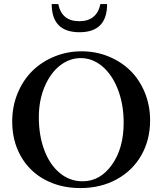

<svg xmlns="http://www.w3.org/2000/svg" viewBox="-20 -935 819 968"><path d="M380.9 -772.5Q240.7 -772.5 240.7 -914.6H273.9Q291 -828.1 379.9 -828.1Q467.8 -828.1 486.3 -914.6H520Q520 -772.5 380.9 -772.5ZM384.8 13.2Q285.2 13.2 206.8 -28.8Q128.4 -70.8 85 -147.5Q41.5 -224.1 41.5 -322.3Q41.5 -398.4 68.8 -464.8Q96.2 -531.2 143.1 -577.4Q189.9 -623.5 254.4 -649.9Q318.8 -676.3 391.1 -676.3Q463.9 -676.3 527.6 -650.1Q591.3 -624 637.5 -578.6Q683.6 -533.2 710.2 -468Q736.8 -402.8 736.8 -328.1Q736.8 -230.5 692.9 -152.8Q648.9 -75.2 568.4 -31Q487.8 13.2 384.8 13.2ZM396.5 -21Q484.9 -21 544.2 -104.2Q603.5 -187.5 603.5 -315.9Q603.5 -408.2 574.7 -483.2Q545.9 -558.1 496.3 -600.1Q446.8 -642.1 386.7 -642.1Q331.1 -642.1 283 -605Q234.9 -567.9 205.3 -498.8Q175.8 -429.7 175.8 -344.2Q175.8 -251 203.6 -177.5Q231.4 -104 281.7 -62.5Q332 -21 396.5 -21Z"/></svg>

Font: Elstob 10pt Medium
Style: Regular
Weight: 500
Designer: Peter S. Baker
Version: Version 1.015